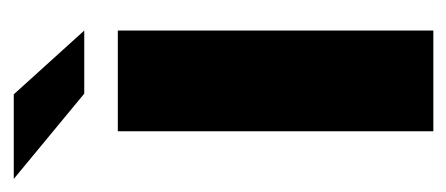

<svg xmlns="http://www.w3.org/2000/svg" viewBox="-256 -456 665 286"><g transform="rotate(-90 77.0 -312.5)"><path d="M25 -470H175V0H25ZM81 -520 -46 -625H80L175 -520Z"/></g></svg>

Font: Smooch Sans Thin Black
Style: Regular
Weight: 900
Version: Version 1.010